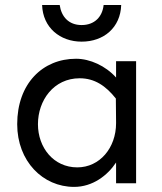

<svg xmlns="http://www.w3.org/2000/svg" viewBox="-20 -733 647 768"><path d="M394.5 -712.9C389.6 -666 358.4 -632.8 306.6 -632.8C254.9 -632.8 225.6 -666 218.8 -712.9H148.4C151.4 -623 219.7 -566.4 306.6 -566.4C395.5 -566.4 461.9 -623 464.8 -712.9ZM284.2 -498C150.4 -498 48.8 -398.4 48.8 -236.3C48.8 -87.9 151.4 14.6 276.4 14.6C350.6 14.6 410.2 -31.2 444.3 -83V0H524.4V-488.3H444.3V-422.9C402.3 -469.7 339.8 -498 284.2 -498ZM298.8 -419.9C358.4 -419.9 403.3 -389.6 443.4 -338.9L444.3 -245.1V-240.2C444.3 -141.6 378.9 -63.5 289.1 -63.5C194.3 -63.5 131.8 -142.6 131.8 -236.3C131.8 -331.1 194.3 -419.9 298.8 -419.9Z"/></svg>

Font: Sen-gleads
Style: Regular
Weight: 400
Designer: Kosal Sen, Philatype
Foundry: Philatype
Version: Version 1.004; ttfautohint (v1.8.3)